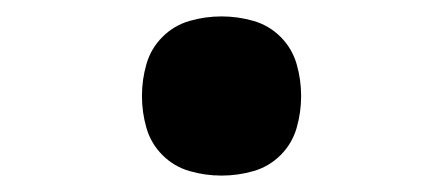

<svg xmlns="http://www.w3.org/2000/svg" viewBox="-20 -457 540 234"><path d="M250 -243Q230 -243 211 -248.5Q192 -254 178 -268Q164 -282 158.5 -301Q153 -320 153 -340Q153 -360 158.5 -379Q164 -398 178 -412Q192 -426 211 -431.5Q230 -437 250 -437Q270 -437 289 -431.5Q308 -426 322 -412Q336 -398 341.5 -379Q347 -360 347 -340Q347 -320 341.5 -301Q336 -282 322 -268Q308 -254 289 -248.5Q270 -243 250 -243Z"/></svg>

Font: Zed Mono
Style: Bold
Weight: 700
Monospace: yes
Designer: Belleve Invis
Foundry: Belleve Invis
Version: Version 1.0.0; ttfautohint (v1.8.4)